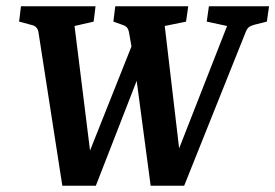

<svg xmlns="http://www.w3.org/2000/svg" viewBox="-20 -592 879 613"><path d="M439 -392 286 1H179L103 -488Q100 -508 82 -512L41 -523L47 -572H285L279 -523L218 -509L272 -75H253L409 -467ZM392 -488Q390 -499 385 -504.5Q380 -510 370 -513L342 -523L348 -572H581L574 -523L506 -509L557 -75H535L705 -509L640 -523L647 -572H839L832 -523L792 -513Q781 -510 775 -505.5Q769 -501 765 -491L568 1H461L408 -397Z"/></svg>

Font: Yrsa SemiBold
Style: Italic
Weight: 600
Italic angle: -7.10001°
Version: Version 2.004